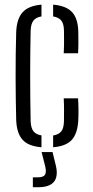

<svg xmlns="http://www.w3.org/2000/svg" viewBox="-20 -626 400 824"><path d="M49.5 -111.5Q48.5 -151 47.8 -197.5Q47 -244 47 -294.2Q47 -344.5 47.5 -393.8Q48 -443 49.5 -487.5Q51.5 -545 77 -573.2Q102.5 -601.5 158 -606V-555.5Q134 -551.5 123.2 -537.2Q112.5 -523 111.5 -494Q110.5 -447.5 110 -400Q109.5 -352.5 109.5 -303.8Q109.5 -255 110 -205.5Q110.5 -156 111.5 -106Q112.5 -77 123.5 -62.8Q134.5 -48.5 158 -45V6Q101.5 1.5 76.5 -26.5Q51.5 -54.5 49.5 -111.5ZM208 6V-44.5Q232.5 -48.5 243.2 -62.5Q254 -76.5 254.5 -106.5Q254.5 -129 254.8 -151.8Q255 -174.5 253.5 -204H315Q316.5 -183 316.8 -156.2Q317 -129.5 316 -111.5Q313.5 -54.5 288.8 -26.5Q264 1.5 208 6ZM253.5 -397.5Q254.5 -415 254.8 -431.8Q255 -448.5 254.8 -464.5Q254.5 -480.5 254.5 -495Q254 -524 243 -537.8Q232 -551.5 208 -555.5V-606Q264 -601.5 289.5 -573.8Q315 -546 316 -489Q316.5 -467.5 316.5 -444Q316.5 -420.5 315 -397.5ZM121 177.5V135H143.5Q166 135 173 124Q180 113 174 88L158.5 26.5H205.5L220.5 88Q230 132.5 210.8 155Q191.5 177.5 144 177.5Z"/></svg>

Font: Big Shoulders Stencil Text Thin Light
Style: Regular
Weight: 300
Version: Version 2.001